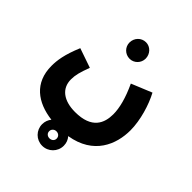

<svg xmlns="http://www.w3.org/2000/svg" viewBox="-266 -909 1292 1292"><g transform="rotate(45 380.0 -263.5)"><path d="M363 -600C405 -600 439 -635 439 -677C439 -721 405 -757 363 -757C319 -757 285 -721 285 -677C285 -635 319 -600 363 -600ZM464 127C464 101 455 78 439 60C647 26 708 -130 708 -264C708 -359 673 -474 633 -548L487 -488C531 -394 550 -318 550 -259C550 -175 516 -87 357 -87C249 -87 182 -136 182 -223C182 -264 191 -298 217 -368L78 -416C33 -309 25 -246 25 -195C25 -34 134 44 281 62C267 79 258 102 258 127C258 184 303 230 361 230C418 230 464 184 464 127ZM360 160C341 160 325 147 325 127C325 107 341 93 360 93C380 93 396 106 396 127C396 147 380 160 360 160Z"/></g></svg>

Font: Noto Sans Arabic UI Extra
Style: Regular
Weight: 800
Designer: Nadine Chahine - Monotype Design Team
Foundry: Monotype Imaging Inc.
Version: Version 1.900